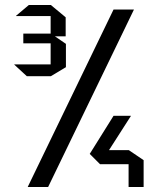

<svg xmlns="http://www.w3.org/2000/svg" viewBox="-20 -746 641 766"><path d="M87 -442 37 -488V-489H182V-442ZM73 -573V-612H182V-573ZM44 -682V-683L95 -726H182V-682ZM182 -601V-726H183L242 -677V-601ZM182 -442V-612H183L243 -571V-478L183 -442ZM91 0V-1L433 -708H514V-707L172 0ZM379 -91 383 -147H493V-91ZM379 -91 338 -132 433 -284H502V-283ZM493 0V-147H494L553 -107V0Z"/></svg>

Font: Foldit
Style: Regular
Weight: 400
Version: Version 1.003